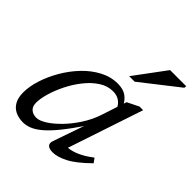

<svg xmlns="http://www.w3.org/2000/svg" viewBox="-193 -814 950 950"><g transform="rotate(45 282.0 -339.5)"><path d="M289.5 -30.5 350 -205H354.5Q311.5 -141 277.5 -99Q243.5 -57 215.8 -33.5Q188 -10 164.5 -0.5Q141 9 119 9Q88 9 64.5 -2.5Q41 -14 28 -37.5Q15 -61 15 -98Q15 -139 30.5 -187.8Q46 -236.5 73.8 -284.2Q101.5 -332 139.2 -371.8Q177 -411.5 222 -435.2Q267 -459 316 -459Q353 -459 375.8 -443.2Q398.5 -427.5 413 -397L399 -368.5Q389 -391 370.5 -403.2Q352 -415.5 326 -415.5Q287.5 -415.5 253 -393Q218.5 -370.5 189.8 -334.2Q161 -298 140 -256Q119 -214 107.5 -174.5Q96 -135 96 -106.5Q96 -80 110.8 -67Q125.5 -54 149.5 -54Q170.5 -54 200.8 -73Q231 -92 263 -124.8Q295 -157.5 322.8 -200Q350.5 -242.5 366.5 -289L411 -424.5L471.5 -454.5H497L357.5 -36.5L344.5 -60Q363 -57.5 387.2 -63.2Q411.5 -69 438.5 -83Q465.5 -97 493 -118.5L509.5 -95.5Q447.5 -34.5 403.8 -12.2Q360 10 328 10Q302.5 10 292.5 -0.5Q282.5 -11 289.5 -30.5ZM329 -524.5 451 -689H564L562.5 -677L367.5 -524.5Z"/></g></svg>

Font: Newsreader 14pt
Style: Italic
Weight: 400
Italic angle: -17°
Designer: Hugues Gentile
Foundry: Production Type
Version: Version 1.003